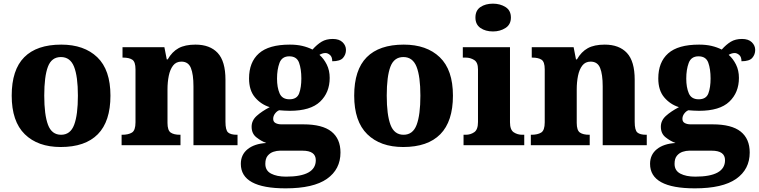

<svg xmlns="http://www.w3.org/2000/svg" viewBox="-20 -794 4151 1050"><path d="M312 10Q187 10 115.5 -60Q44 -130 44 -271Q44 -412 112.5 -481Q181 -550 315 -550Q440 -550 512 -481Q584 -412 584 -271Q584 -130 515 -60Q446 10 312 10ZM314 -57Q365 -57 385.5 -111.5Q406 -166 406 -271Q406 -376 385 -429Q364 -482 313 -482Q262 -482 242 -429Q222 -376 222 -271Q222 -166 242.5 -111.5Q263 -57 314 -57Z M645 0V-57H648Q682 -57 701.5 -69Q721 -81 721 -125V-415Q721 -456 703.5 -467.5Q686 -479 653 -479H650V-536H879L892 -469H897Q921 -511 956.5 -530.5Q992 -550 1049 -550Q1128 -550 1170.5 -504.5Q1213 -459 1213 -358V-128Q1213 -82 1227.5 -69.5Q1242 -57 1275 -57H1279V0H1038V-322Q1038 -387 1024 -422Q1010 -457 972 -457Q943 -457 926.5 -435.5Q910 -414 903 -379.5Q896 -345 896 -305V-122Q896 -81 913.5 -69Q931 -57 964 -57H967V0Z M1542 236Q1297 236 1297 102Q1297 52 1334 22Q1371 -8 1436 -12Q1407 -23 1381.5 -43.5Q1356 -64 1356 -101Q1356 -135 1383.5 -160Q1411 -185 1455 -208Q1407 -223 1374.5 -261.5Q1342 -300 1342 -365Q1342 -454 1396 -502Q1450 -550 1565 -550Q1603 -550 1633 -543Q1663 -536 1689 -523Q1714 -551 1739 -566Q1764 -581 1800 -581Q1835 -581 1853.5 -563Q1872 -545 1872 -521Q1872 -496 1856 -477.5Q1840 -459 1797 -459Q1797 -483 1784.5 -493.5Q1772 -504 1760 -504Q1751 -504 1742 -501Q1733 -498 1727 -494Q1751 -473 1767 -441Q1783 -409 1783 -368Q1783 -288 1730.5 -238Q1678 -188 1565 -188Q1554 -188 1535 -189Q1516 -190 1507 -191Q1495 -187 1484.5 -173.5Q1474 -160 1474 -144Q1474 -128 1487 -121Q1500 -114 1519 -114H1639Q1743 -114 1792.5 -74.5Q1842 -35 1842 40Q1842 132 1768 184Q1694 236 1542 236ZM1563 -251Q1604 -251 1616 -283.5Q1628 -316 1628 -365Q1628 -416 1615.5 -451Q1603 -486 1562 -486Q1522 -486 1508.5 -450Q1495 -414 1495 -364Q1495 -316 1509 -283.5Q1523 -251 1563 -251ZM1544 172Q1707 172 1707 82Q1707 30 1634 30H1511Q1494 30 1475.5 36Q1457 42 1444 57.5Q1431 73 1431 102Q1431 139 1462.5 155.5Q1494 172 1544 172Z M2185 10Q2060 10 1988.5 -60Q1917 -130 1917 -271Q1917 -412 1985.5 -481Q2054 -550 2188 -550Q2313 -550 2385 -481Q2457 -412 2457 -271Q2457 -130 2388 -60Q2319 10 2185 10ZM2187 -57Q2238 -57 2258.5 -111.5Q2279 -166 2279 -271Q2279 -376 2258 -429Q2237 -482 2186 -482Q2135 -482 2115 -429Q2095 -376 2095 -271Q2095 -166 2115.5 -111.5Q2136 -57 2187 -57Z M2676 -622Q2635 -622 2607.5 -641Q2580 -660 2580 -698Q2580 -737 2607.5 -755.5Q2635 -774 2676 -774Q2715 -774 2744.5 -755.5Q2774 -737 2774 -698Q2774 -660 2744.5 -641Q2715 -622 2676 -622ZM2515 0V-57H2527Q2553 -57 2573.5 -71Q2594 -85 2594 -127V-415Q2594 -453 2573 -466Q2552 -479 2527 -479H2511V-536H2769V-125Q2769 -84 2789.5 -70.5Q2810 -57 2836 -57H2847V0Z M2883 0V-57H2886Q2920 -57 2939.5 -69Q2959 -81 2959 -125V-415Q2959 -456 2941.5 -467.5Q2924 -479 2891 -479H2888V-536H3117L3130 -469H3135Q3159 -511 3194.5 -530.5Q3230 -550 3287 -550Q3366 -550 3408.5 -504.5Q3451 -459 3451 -358V-128Q3451 -82 3465.5 -69.5Q3480 -57 3513 -57H3517V0H3276V-322Q3276 -387 3262 -422Q3248 -457 3210 -457Q3181 -457 3164.5 -435.5Q3148 -414 3141 -379.5Q3134 -345 3134 -305V-122Q3134 -81 3151.5 -69Q3169 -57 3202 -57H3205V0Z M3780 236Q3535 236 3535 102Q3535 52 3572 22Q3609 -8 3674 -12Q3645 -23 3619.5 -43.5Q3594 -64 3594 -101Q3594 -135 3621.5 -160Q3649 -185 3693 -208Q3645 -223 3612.5 -261.5Q3580 -300 3580 -365Q3580 -454 3634 -502Q3688 -550 3803 -550Q3841 -550 3871 -543Q3901 -536 3927 -523Q3952 -551 3977 -566Q4002 -581 4038 -581Q4073 -581 4091.5 -563Q4110 -545 4110 -521Q4110 -496 4094 -477.5Q4078 -459 4035 -459Q4035 -483 4022.5 -493.5Q4010 -504 3998 -504Q3989 -504 3980 -501Q3971 -498 3965 -494Q3989 -473 4005 -441Q4021 -409 4021 -368Q4021 -288 3968.5 -238Q3916 -188 3803 -188Q3792 -188 3773 -189Q3754 -190 3745 -191Q3733 -187 3722.5 -173.5Q3712 -160 3712 -144Q3712 -128 3725 -121Q3738 -114 3757 -114H3877Q3981 -114 4030.5 -74.5Q4080 -35 4080 40Q4080 132 4006 184Q3932 236 3780 236ZM3801 -251Q3842 -251 3854 -283.5Q3866 -316 3866 -365Q3866 -416 3853.5 -451Q3841 -486 3800 -486Q3760 -486 3746.5 -450Q3733 -414 3733 -364Q3733 -316 3747 -283.5Q3761 -251 3801 -251ZM3782 172Q3945 172 3945 82Q3945 30 3872 30H3749Q3732 30 3713.5 36Q3695 42 3682 57.5Q3669 73 3669 102Q3669 139 3700.5 155.5Q3732 172 3782 172Z"/></svg>

Font: Noto Serif Tamil ExtraBold
Style: Regular
Weight: 800
Designer: Indian Type Foundry, Tom Grace, and the Monotype Design Team
Foundry: Monotype Imaging Inc.
Version: Version 2.004; ttfautohint (v1.8.4.7-5d5b)